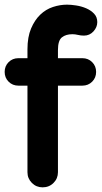

<svg xmlns="http://www.w3.org/2000/svg" viewBox="-21 -780 438 825"><path d="M58 -530H97V-568Q97 -621 112.5 -657.5Q128 -694 152 -717Q176 -740 206.5 -750Q237 -760 267 -760Q284 -760 306.5 -756.5Q329 -753 349 -744.5Q369 -736 383 -721.5Q397 -707 397 -685Q397 -663 380.5 -645Q364 -627 340 -627Q326 -627 314 -630Q302 -633 290 -633Q262 -633 245 -619.5Q228 -606 228 -565V-530H333Q358 -530 375 -513Q392 -496 392 -471Q392 -446 375 -429Q358 -412 333 -412H228V-40Q228 -13 209 6Q190 25 162 25Q135 25 116 6Q97 -13 97 -40V-412H58Q33 -412 16 -429Q-1 -446 -1 -471Q-1 -496 16 -513Q33 -530 58 -530Z"/></svg>

Font: Varela Round Precious
Style: Bold
Weight: 700
Version: Version 1.000